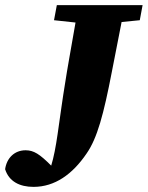

<svg xmlns="http://www.w3.org/2000/svg" viewBox="-74 -672 577 750"><path d="M137 -593 221 -584C203 -479 189 -405 180 -345C170 -285 162 -224 151 -148C144 -100 136 -57 126 -25C81 -70 58 -85 26 -85C-18 -85 -48 -54 -54 -11C-39 37 3 58 57 58C140 58 209 9 264 -72C306 -132 331 -226 363 -392L401 -586L472 -593L483 -652H148Z"/></svg>

Font: Source Serif Pro Black
Style: Italic
Weight: 900
Italic angle: -12°
Designer: Frank Grießhammer
Foundry: Adobe Systems Incorporated
Version: Version 3.001;hotconv 1.0.111;makeotfexe 2.5.65597